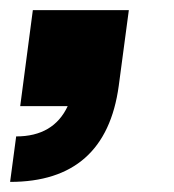

<svg xmlns="http://www.w3.org/2000/svg" viewBox="-44 -210 344 380"><path d="M191 -40Q165 150 -24 150L-12 60Q62 60 90 0H-4L21 -190H211Z"/></svg>

Font: Tanohe Sans Black
Style: Italic
Weight: 900
Designer: Village Type and Design LLC & Cristiano Sobral
Foundry: Cooper Hewitt Smithsonian Design Museum
Version: Version 1.00;January 12, 2020;FontCreator 12.0.0.2547 64-bit